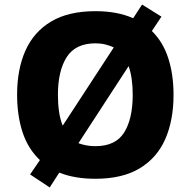

<svg xmlns="http://www.w3.org/2000/svg" viewBox="-20 -774 836 842"><path d="M741 -358Q741 -247 705 -164.5Q669 -82 593 -36Q517 10 398 10Q307 10 240 -17L198 48L112 -9L155 -72Q103 -121 79 -194Q55 -267 55 -359Q55 -470 91.5 -552Q128 -634 204 -679.5Q280 -725 399 -725Q495 -725 564 -694L603 -754L688 -701L646 -638Q695 -590 718 -518.5Q741 -447 741 -358ZM234 -358Q234 -318 239 -284Q244 -250 255 -223L479 -566Q462 -574 442 -579Q422 -584 399 -584Q311 -584 272.5 -523.5Q234 -463 234 -358ZM562 -358Q562 -434 544 -484L324 -146Q340 -140 358.5 -136.5Q377 -133 398 -133Q487 -133 524.5 -193Q562 -253 562 -358Z"/></svg>

Font: Noto Sans Gujarati UI ExtraBold
Style: Regular
Weight: 800
Designer: Jelle Bosma - Monotype Design Team, Universal Thirst
Foundry: Monotype Imaging Inc.
Version: Version 2.106; ttfautohint (v1.8.4.7-5d5b)